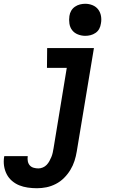

<svg xmlns="http://www.w3.org/2000/svg" viewBox="-92 -775 612 1018"><path d="M104 223Q79 223 55 219.5Q31 216 10 207.5Q-11 199 -28.5 184Q-46 169 -56.5 148.5Q-67 128 -70.5 104.5Q-74 81 -70 56L-69 53H55V54Q53 67 55.5 80Q58 93 66 102Q74 111 86.5 114.5Q99 118 112 118Q123 118 135 113Q147 108 155.5 99Q164 90 170 79Q176 68 180.5 57Q185 46 187.5 34.5Q190 23 192 11L262 -415H157L158 -520H406L315 28Q311 53 303 78Q295 103 281 126Q267 149 247.5 168.5Q228 188 203.5 200.5Q179 213 154 218Q129 223 104 223ZM360 -585Q340 -585 321 -592.5Q302 -600 290.5 -615Q279 -630 276 -650Q273 -670 276 -690Q278 -705 285.5 -718Q293 -731 305.5 -739.5Q318 -748 332 -751.5Q346 -755 360 -755Q380 -755 398.5 -747.5Q417 -740 428.5 -725Q440 -710 443.5 -690Q447 -670 443 -650Q441 -635 434 -622Q427 -609 414.5 -600.5Q402 -592 388 -588.5Q374 -585 360 -585Z"/></svg>

Font: Iosevka Extrabold Oblique
Style: Regular
Weight: 800
Italic angle: -9°
Monospace: yes
Designer: Belleve Invis
Foundry: Belleve Invis
Version: Version 32.5.0; ttfautohint (v1.8.4)